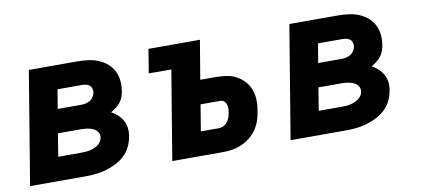

<svg xmlns="http://www.w3.org/2000/svg" viewBox="-55 -696 1909 871"><g transform="rotate(-10 900.0 -260.0)"><path d="M23 0 109 -520H332Q356 -520 380.5 -517Q405 -514 426.5 -505.5Q448 -497 466 -482.5Q484 -468 495 -447.5Q506 -427 509 -403Q512 -379 508 -354Q506 -341 501.5 -327.5Q497 -314 488 -302.5Q479 -291 467.5 -282Q456 -273 443 -266Q459 -258 472.5 -245.5Q486 -233 495 -216.5Q504 -200 506 -181Q508 -162 504 -142Q500 -118 488.5 -95.5Q477 -73 458 -56Q439 -39 416 -28Q393 -17 369 -10.5Q345 -4 321.5 -2Q298 0 274 0ZM207 -323H314Q324 -323 335 -325Q346 -327 356 -333Q366 -339 372 -348.5Q378 -358 380 -369Q381 -379 378 -388Q375 -397 367.5 -402.5Q360 -408 350.5 -409.5Q341 -411 332 -411H222ZM172 -109H274Q284 -109 294 -109.5Q304 -110 314.5 -112Q325 -114 334.5 -117.5Q344 -121 353 -127Q362 -133 368.5 -142Q375 -151 376 -161Q379 -175 371 -187Q363 -199 350 -204.5Q337 -210 323 -212Q309 -214 294 -214H189Z M678 0 746 -410H642L660 -520H897L867 -341H940Q965 -341 989.5 -337Q1014 -333 1034.5 -321.5Q1055 -310 1070.5 -292.5Q1086 -275 1094 -252.5Q1102 -230 1102.5 -205Q1103 -180 1098 -155Q1095 -134 1088 -113Q1081 -92 1068 -73Q1055 -54 1036.5 -39.5Q1018 -25 997.5 -16Q977 -7 955.5 -3.5Q934 0 913 0ZM913 -110Q924 -110 934.5 -115.5Q945 -121 952 -130.5Q959 -140 963 -151Q967 -162 968 -172Q970 -182 970 -192Q970 -202 967 -210.5Q964 -219 957 -225Q950 -231 940 -231H849L829 -110Z M1223 0 1309 -520H1532Q1556 -520 1580.5 -517Q1605 -514 1626.5 -505.5Q1648 -497 1666 -482.5Q1684 -468 1695 -447.5Q1706 -427 1709 -403Q1712 -379 1708 -354Q1706 -341 1701.5 -327.5Q1697 -314 1688 -302.5Q1679 -291 1667.5 -282Q1656 -273 1643 -266Q1659 -258 1672.5 -245.5Q1686 -233 1695 -216.5Q1704 -200 1706 -181Q1708 -162 1704 -142Q1700 -118 1688.5 -95.5Q1677 -73 1658 -56Q1639 -39 1616 -28Q1593 -17 1569 -10.5Q1545 -4 1521.5 -2Q1498 0 1474 0ZM1407 -323H1514Q1524 -323 1535 -325Q1546 -327 1556 -333Q1566 -339 1572 -348.5Q1578 -358 1580 -369Q1581 -379 1578 -388Q1575 -397 1567.5 -402.5Q1560 -408 1550.5 -409.5Q1541 -411 1532 -411H1422ZM1372 -109H1474Q1484 -109 1494 -109.5Q1504 -110 1514.5 -112Q1525 -114 1534.5 -117.5Q1544 -121 1553 -127Q1562 -133 1568.5 -142Q1575 -151 1576 -161Q1579 -175 1571 -187Q1563 -199 1550 -204.5Q1537 -210 1523 -212Q1509 -214 1494 -214H1389Z"/></g></svg>

Font: Iosevka XBd Ex Obl
Style: Regular
Weight: 800
Width: 7
Italic angle: -9°
Monospace: yes
Designer: Belleve Invis
Foundry: Belleve Invis
Version: Version 32.5.0; ttfautohint (v1.8.4)